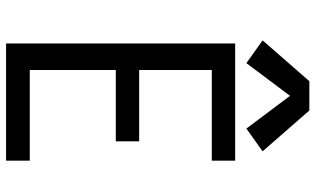

<svg xmlns="http://www.w3.org/2000/svg" viewBox="-218 -794 1013 616"><g transform="rotate(90 288.0 -486.5)"><path d="M120 0H496V-76H205V-352H434V-427H205V-660H496V-735H120ZM183 -771 288 -911 393 -771 466 -823 335 -973H241L110 -823Z"/></g></svg>

Font: Iosevka Sparkle
Style: Regular
Weight: 400
Designer: Belleve Invis
Foundry: Belleve Invis
Version: Version 4.5.0; ttfautohint (v1.8.3)